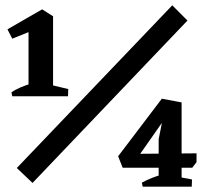

<svg xmlns="http://www.w3.org/2000/svg" viewBox="-20 -701 777 720"><path d="M87 -340V-631L179 -640V-340ZM26 -340 23 -355Q36 -364 57.5 -373.5Q79 -383 98 -387L96 -340ZM167 -340 169 -383 236 -367 235 -340ZM26 -556 8 -591 138 -666 148 -646 138 -601ZM130 -629 138 -666 179 -640ZM102 -15 43 -71 626 -681 683 -624ZM440 -72 423 -115 587 -331 624 -319 631 -271 615 -280 491 -103 470 -124 717 -126V-93L701 -72ZM515 -1 512 -16Q528 -25 549 -33.5Q570 -42 588 -46L587 -1ZM635 -1 636 -40 700 -28 699 -1ZM575 -1V-179L594 -275L586 -331L661 -317V-1Z"/></svg>

Font: Eczar SemiBold
Style: Regular
Weight: 600
Designer: Vaibhav Singh
Foundry: Rosetta Type Foundry
Version: Version 2.000